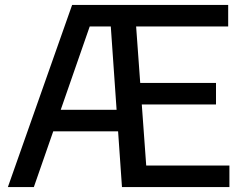

<svg xmlns="http://www.w3.org/2000/svg" viewBox="-20 -760 988 780"><path d="M12 0 273 -740H474L473.5 -652.5H344.5L117.5 0ZM161.5 -226.5 185.5 -314H490.5V-226.5ZM475.5 0 424 -740H907V-652.5H533L574 -87.5H912V0ZM507.5 -335.5V-423H857.5V-335.5Z"/></svg>

Font: Encode Sans Condensed Thin Medium
Style: Regular
Weight: 500
Version: Version 3.002